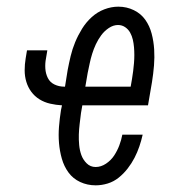

<svg xmlns="http://www.w3.org/2000/svg" viewBox="-20 -548 540 576"><path d="M267 8Q242 8 220.5 -2Q199 -12 185.5 -30.5Q172 -49 165.5 -72Q159 -95 157 -119Q155 -143 157 -168Q159 -193 163 -218L166 -232Q148 -233 130.5 -237Q113 -241 98.5 -250Q84 -259 74 -272.5Q64 -286 59 -302.5Q54 -319 54 -337Q54 -355 57 -373L61 -397H122L118 -373Q115 -358 116 -342.5Q117 -327 123.5 -314Q130 -301 143.5 -294.5Q157 -288 173 -288H175L183 -338Q187 -359 192 -380Q197 -401 205.5 -421.5Q214 -442 226 -461.5Q238 -481 255 -496.5Q272 -512 293 -520Q314 -528 335 -528Q360 -528 381.5 -517.5Q403 -507 416 -488.5Q429 -470 435 -447Q441 -424 442.5 -400Q444 -376 442 -351.5Q440 -327 436 -302L424 -232H227L223 -209Q221 -193 219 -176.5Q217 -160 216.5 -144.5Q216 -129 217.5 -113Q219 -97 224 -83Q229 -69 240 -58Q251 -47 267 -47Q283 -47 298 -57Q313 -67 322.5 -81.5Q332 -96 338 -112Q344 -128 347 -144H408Q404 -126 398 -108.5Q392 -91 383.5 -74.5Q375 -58 363 -42.5Q351 -27 336 -15Q321 -3 303 2.5Q285 8 267 8ZM236 -288H372L376 -311Q378 -323 379.5 -335Q381 -347 382 -359Q383 -371 383 -383Q383 -395 382 -406.5Q381 -418 378.5 -429Q376 -440 370.5 -450Q365 -460 355.5 -466.5Q346 -473 334 -473Q320 -473 306.5 -464Q293 -455 283.5 -442Q274 -429 267.5 -415Q261 -401 256.5 -386.5Q252 -372 249 -357.5Q246 -343 243 -329Z"/></svg>

Font: Iosevka SS04 Light Oblique
Style: Regular
Weight: 300
Italic angle: -9°
Monospace: yes
Designer: Belleve Invis
Foundry: Belleve Invis
Version: Version 19.0.0; ttfautohint (v1.8.4)